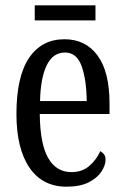

<svg xmlns="http://www.w3.org/2000/svg" viewBox="-20 -694 471 724"><path d="M231 10Q140 10 91 -62Q42 -134 42 -264Q42 -405 89.5 -475.5Q137 -546 223 -546Q303 -546 348 -484.5Q393 -423 393 -304V-264H130Q131 -152 161.5 -98.5Q192 -45 249 -45Q290 -45 317 -68.5Q344 -92 358 -124Q366 -120 372 -112.5Q378 -105 378 -91Q378 -71 362.5 -47Q347 -23 314.5 -6.5Q282 10 231 10ZM307 -313Q306 -395 287.5 -445.5Q269 -496 225 -496Q180 -496 156.5 -448.5Q133 -401 131 -313ZM111 -617V-674H340V-617Z"/></svg>

Font: Noto Serif ExtraCondensed
Style: Regular
Weight: 400
Width: 2
Designer: Monotype Design Team
Foundry: Monotype Imaging Inc.
Version: Version 2.015